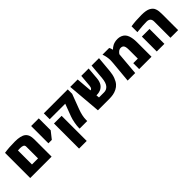

<svg xmlns="http://www.w3.org/2000/svg" viewBox="215 -1881 3360 3360"><g transform="rotate(-45 1895.0 -201.0)"><path d="M65.9 0V-623.5Q182.1 -641.6 327.1 -641.6Q472.2 -641.6 533.7 -593.3Q595.2 -544.9 595.2 -431.2V0ZM405.3 -146V-437Q405.3 -469.7 381.1 -482.4Q356.9 -495.1 309.6 -495.1L255.4 -493.2V-146Z M720.7 -204.6V-632.3H910.2V-337.4L805.2 -204.6Z M1476.6 -29.8V0H1288.6V-29.8Q1288.6 -67.4 1301 -136.5Q1313.5 -205.6 1332 -255.4L1418.9 -486.3H1034.7V-632.3H1627V-522.9L1524.4 -251.5Q1476.6 -125 1476.6 -29.8ZM1224.1 240.2H1034.7V-380.9H1224.1Z M2019 0H1741.7L1688.5 -632.3H1872.6L1897 -338.4Q1902.8 -338.4 1910.6 -341.8Q1918.5 -345.2 1924.1 -351.6Q1929.7 -357.9 1935.3 -371.8Q1940.9 -385.7 1942.4 -404.8L1961.9 -632.3H2144.5L2125.5 -407.2Q2122.6 -367.7 2111.8 -335.7Q2101.1 -303.7 2086.7 -283Q2072.3 -262.2 2052.7 -246.6Q2033.2 -231 2015.6 -223.1Q1998 -215.3 1977.5 -210.4Q1948.2 -203.6 1916 -203.6H1908.2L1914.1 -146H2041Q2102.1 -146 2142.3 -194.1Q2182.6 -242.2 2191.9 -348.1L2216.3 -632.3H2400.4L2374.5 -343.8Q2367.2 -260.3 2343.8 -198.2Q2320.3 -136.2 2288.3 -98.9Q2256.3 -61.5 2210.9 -38.8Q2165.5 -16.1 2120.4 -8.1Q2075.2 0 2019 0Z M2652.8 -632.3Q2669.9 -603.5 2674.8 -567.9H2681.6Q2689.9 -577.6 2709.5 -592Q2729 -606.4 2747.8 -616.2Q2766.6 -626 2796.6 -634Q2826.7 -642.1 2866.9 -642.1Q2907.2 -642.1 2944.1 -627.7Q2981 -613.3 3004.4 -588.9Q3027.8 -564.5 3042 -527.3Q3067.9 -461.4 3067.9 -356V0H2762.2V-146H2875V-356Q2875 -407.2 2869.4 -430.7Q2863.8 -454.1 2855.5 -465.3Q2836.9 -491.7 2796.4 -491.7Q2779.3 -491.7 2763.2 -485.1Q2747.1 -478.5 2736.3 -468.8Q2712.9 -447.8 2704.6 -433.6L2700.7 -426.8L2664.1 0H2477.5L2514.2 -399.4Q2517.6 -434.6 2517.6 -464.4Q2517.6 -547.4 2486.8 -632.3Z M3459.5 -642.1Q3576.7 -642.1 3632.3 -611.8Q3661.1 -596.2 3680.2 -576.4Q3699.2 -556.6 3709.2 -527.8Q3719.2 -499 3722.9 -470Q3726.6 -440.9 3726.6 -401.4V0H3536.6V-401.4Q3536.6 -495.6 3440.9 -495.6Q3355 -495.6 3237.8 -482.9L3197.3 -478.5V-623.5Q3313.5 -642.1 3459.5 -642.1ZM3386.7 0H3197.8V-368.7H3386.7Z"/></g></svg>

Font: Open Sans Hebrew Extra Bold
Style: Regular
Weight: 800
Foundry: Ascender Corporation, Yanek Iontef
Version: Version 2.001;PS 002.001;hotconv 1.0.70;makeotf.lib2.5.58329